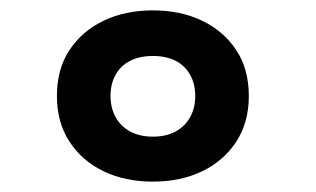

<svg xmlns="http://www.w3.org/2000/svg" viewBox="-20 -791 606 368"><path d="M273 -442.9Q219.6 -442.9 178.4 -462.8Q137.2 -482.7 113.2 -519.5Q89.1 -556.3 89.1 -607Q89.1 -658.7 113.1 -695Q137.1 -731.3 178.4 -751.2Q219.6 -771.1 273 -771.1Q326.4 -771.1 367.6 -751.2Q408.8 -731.3 432.8 -695Q456.9 -658.7 456.9 -607Q456.9 -556.1 432.8 -519.4Q408.8 -482.7 367.6 -462.8Q326.4 -442.9 273 -442.9ZM273 -529.1Q298.5 -529.1 316.5 -538.9Q334.5 -548.7 344.4 -566.4Q354.2 -584.2 354.2 -607Q354.2 -630.1 344.4 -647.7Q334.5 -665.3 316.5 -674.5Q298.5 -683.7 273.1 -683.7Q247.8 -683.7 229.6 -674.5Q211.3 -665.3 201.6 -647.7Q191.8 -630.1 191.8 -607.2Q191.8 -584.3 201.6 -566.5Q211.4 -548.7 229.6 -538.9Q247.8 -529.1 273 -529.1Z"/></svg>

Font: Panamera Thin
Style: Regular
Weight: 100
Designer: Bastien Sozeau
Foundry: NBR — Bastien Sozeau
Version: Version 3.003;gftools[0.9.33]